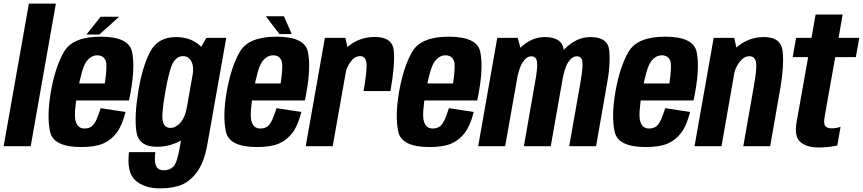

<svg xmlns="http://www.w3.org/2000/svg" viewBox="-40 -805 4750 1057"><path d="M-20 0H129L267.5 -785H119Z M407 4.5 425 -97.5Q388.5 -97.5 377 -136Q364.5 -174 387 -299.5Q409.5 -428 434.5 -464.5Q460.5 -500.5 495.5 -500.5Q532 -500.5 543.5 -466Q550.5 -435 537 -345.5H381.5L365.5 -252H670Q675.5 -274.5 679.5 -300Q704.5 -439.5 686.5 -521.5Q668 -603 513.5 -603Q361.5 -603 313 -521Q265 -440 240 -300Q217 -166 235.5 -80.5Q253.5 4.5 407 4.5ZM425 -97.5 407 4.5Q484 4.5 528.5 -15Q572 -34 602.5 -74.5Q632.5 -114.5 651 -188.5L514.5 -209.5Q502.5 -173 490.5 -145Q477.5 -117.5 462.5 -107.5Q446.5 -97.5 425 -97.5ZM436 -615H507L616 -713H514Z M841 232Q912 232 960.8 211.8Q1009.5 191.5 1047.2 138Q1085 84.5 1102 -13L1205.5 -596.5H1096L1039 -498L951.5 -4Q935 94.5 913.5 113.5Q892 132.5 862 132.5Q843 132.5 830.8 123.5Q818.5 114.5 814.5 91.8Q810.5 69 815 32.5H670Q656.5 145 706 188.5Q755.5 232 841 232ZM823.5 3Q901 3 967.8 -37.8Q1034.5 -78.5 1047 -149.5L988 -211.5Q979.5 -160 954 -130.5Q928.5 -101 898 -101Q865.5 -101 856.5 -135.8Q847.5 -170.5 870 -299Q892.5 -427 913.8 -461.5Q935 -496 967.5 -496Q998.5 -496 1013.5 -467Q1028.5 -438 1020 -387.5L1098.5 -442Q1110.5 -511.5 1058.5 -556.2Q1006.5 -601 929.5 -601Q828 -601 785.2 -517.5Q742.5 -434 721 -299.5Q699 -165 710.8 -81Q722.5 3 823.5 3Z M1375 4.5 1393 -97.5Q1356.5 -97.5 1345 -136Q1332.5 -174 1355 -299.5Q1377.5 -428 1402.5 -464.5Q1428.5 -500.5 1463.5 -500.5Q1500 -500.5 1511.5 -466Q1518.5 -435 1505 -345.5H1349.5L1333.5 -252H1638Q1643.5 -274.5 1647.5 -300Q1672.5 -439.5 1654.5 -521.5Q1636 -603 1481.5 -603Q1329.5 -603 1281 -521Q1233 -440 1208 -300Q1185 -166 1203.5 -80.5Q1221.5 4.5 1375 4.5ZM1393 -97.5 1375 4.5Q1452 4.5 1496.5 -15Q1540 -34 1570.5 -74.5Q1600.5 -114.5 1619 -188.5L1482.5 -209.5Q1470.5 -173 1458.5 -145Q1445.5 -117.5 1430.5 -107.5Q1414.5 -97.5 1393 -97.5ZM1498 -617.5H1566L1523 -715.5H1423.5Z M1961.5 -303.5H2109.5Q2135.5 -453.5 2127.8 -527.5Q2120 -601.5 2023 -601.5Q1944.5 -601.5 1884 -555.5Q1823.5 -509.5 1808.5 -422L1861.5 -399.5Q1868 -434.5 1890.2 -465.2Q1912.5 -496 1943 -496Q1970 -496 1976.8 -463Q1983.5 -430 1961.5 -303.5ZM1643 0H1791.5L1881.5 -507.5L1861.5 -596.5H1748.5Z M2324 4.5 2342 -97.5Q2305.5 -97.5 2294 -136Q2281.5 -174 2304 -299.5Q2326.5 -428 2351.5 -464.5Q2377.5 -500.5 2412.5 -500.5Q2449 -500.5 2460.5 -466Q2467.5 -435 2454 -345.5H2298.5L2282.5 -252H2587Q2592.5 -274.5 2596.5 -300Q2621.5 -439.5 2603.5 -521.5Q2585 -603 2430.5 -603Q2278.5 -603 2230 -521Q2182 -440 2157 -300Q2134 -166 2152.5 -80.5Q2170.5 4.5 2324 4.5ZM2342 -97.5 2324 4.5Q2401 4.5 2445.5 -15Q2489 -34 2519.5 -74.5Q2549.5 -114.5 2568 -188.5L2431.5 -209.5Q2419.5 -173 2407.5 -145Q2394.5 -117.5 2379.5 -107.5Q2363.5 -97.5 2342 -97.5Z M2592.5 0H2741L2832 -514L2810.5 -596.5H2697.5ZM2844 0H2992L3056 -363Q3070.5 -446.5 3064.5 -523.8Q3058.5 -601 2959.5 -601Q2882 -601 2817.8 -535.2Q2753.5 -469.5 2740 -395L2802.5 -353.5Q2816.5 -430.5 2837.8 -462.8Q2859 -495 2885.5 -495Q2911.5 -495 2916.2 -465.2Q2921 -435.5 2906 -354ZM3093.5 0H3241.5L3305 -363Q3320 -446 3314.5 -523.5Q3309 -601 3210.5 -601Q3133 -601 3068 -534.8Q3003 -468.5 2991 -395L3054 -353.5Q3067 -430.5 3088.2 -462.8Q3109.5 -495 3136 -495Q3162.5 -495 3166.2 -465.2Q3170 -435.5 3156 -354Z M3515 4.5 3533 -97.5Q3496.5 -97.5 3485 -136Q3472.5 -174 3495 -299.5Q3517.5 -428 3542.5 -464.5Q3568.5 -500.5 3603.5 -500.5Q3640 -500.5 3651.5 -466Q3658.5 -435 3645 -345.5H3489.5L3473.5 -252H3778Q3783.5 -274.5 3787.5 -300Q3812.5 -439.5 3794.5 -521.5Q3776 -603 3621.5 -603Q3469.5 -603 3421 -521Q3373 -440 3348 -300Q3325 -166 3343.5 -80.5Q3361.5 4.5 3515 4.5ZM3533 -97.5 3515 4.5Q3592 4.5 3636.5 -15Q3680 -34 3710.5 -74.5Q3740.5 -114.5 3759 -188.5L3622.5 -209.5Q3610.5 -173 3598.5 -145Q3585.5 -117.5 3570.5 -107.5Q3554.5 -97.5 3533 -97.5Z M3783.5 0H3932L4021.5 -510.5L4002 -596.5H3889ZM4052 0H4200L4257 -326.5Q4276.5 -438.5 4269 -519.8Q4261.5 -601 4165.5 -601Q4075.5 -601 4008 -538Q3940.5 -475 3926 -393.5L3994 -371.5Q4004.5 -428.5 4029.8 -462Q4055 -495.5 4085.5 -495.5Q4115 -495.5 4121.8 -463.8Q4128.5 -432 4110 -330Z M4466.5 7Q4519 7 4569.5 -4L4587.5 -107Q4564 -98.5 4538 -98.5Q4514.5 -98.5 4503.8 -110.5Q4493 -122.5 4500 -163.5L4558 -490.5H4671.5L4690.5 -596.5H4576.5L4599 -725H4450L4427.5 -596.5H4342.5L4324 -490.5H4409L4345.5 -133.5Q4331.5 -52 4367 -22.5Q4402.5 7 4466.5 7Z"/></svg>

Font: Anybody Condensed
Style: Bold Italic
Weight: 700
Width: 3
Italic angle: -10°
Version: Version 1.113;gftools[0.9.25]